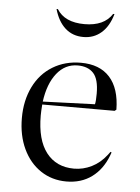

<svg xmlns="http://www.w3.org/2000/svg" viewBox="-49 -664 520 713"><g transform="rotate(5 211.5 -307.5)"><path d="M379 -114 383 -112 379 -101Q359 -48 319.5 -19Q280 10 225 10Q171 10 129 -18Q87 -46 63.5 -96Q40 -146 40 -211Q40 -276 65 -327Q90 -378 136 -406Q182 -434 241 -434Q311 -434 348.5 -392.5Q386 -351 387 -272L381 -267H111Q109 -241 109 -226Q109 -135 146 -87.5Q183 -40 249 -40Q283 -40 314.5 -55.5Q346 -71 370 -102ZM112 -278 306 -285Q309 -297 309 -325Q309 -379 288.5 -401Q268 -423 230 -423Q183 -423 152 -384Q121 -345 112 -278ZM349 -625H344Q314 -578 241 -578Q167 -578 138 -625H133Q146 -579 173.5 -554.5Q201 -530 241 -530Q280 -530 308 -554.5Q336 -579 349 -625Z"/></g></svg>

Font: Libre Caslon Display
Style: Regular
Weight: 400
Designer: Pablo Impallari, Rodrigo Fuenzalida
Foundry: Pablo Impallari, Rodrigo Fuenzalida
Version: Version 1.100; ttfautohint (v1.6) -l 8 -r 50 -G 200 -x 14 -D